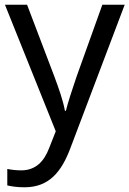

<svg xmlns="http://www.w3.org/2000/svg" viewBox="-20 -556 550 816"><path d="M1 -536 217 2 189 73C167 131 131 168 70 168C47 168 25 165 11 162V232C28 236 52 240 84 240C188 240 241 175 279 74L510 -536H415L306 -232C287 -177 268 -118 260 -85H256C248 -129 231 -177 211 -231L95 -536Z"/></svg>

Font: Noto Sans Bhaiksuki
Style: Regular
Weight: 400
Designer: Monotype Design Team
Foundry: Monotype Imaging Inc.
Version: Version 2.002